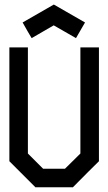

<svg xmlns="http://www.w3.org/2000/svg" viewBox="-20 -829 480 850"><path d="M418 -115.2Q378.9 -77.1 301.8 1V0H137.7V1L21.5 -115.2V-619.1H103.5V-149.4L170.9 -82H267.6Q290 -104.5 335.9 -149.4V-619.1H418ZM217.8 -716.8Q185.5 -698.2 120.1 -660.2Q106.4 -682.6 80.1 -729.5L217.8 -808.6H218.8L356.4 -729.5Q342.8 -706.1 316.4 -660.2Q283.2 -678.7 217.8 -716.8Z"/></svg>

Font: mr_KirucoupageG
Style: Regular
Weight: 400
Designer: Jan Henkel
Version: Version 1.00 May 25, 2020, initial release